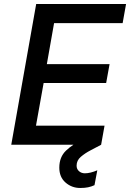

<svg xmlns="http://www.w3.org/2000/svg" viewBox="-20 -720 647 955"><path d="M36 0 160 -700H607L590 -605H249L213 -401H525L508 -307H197L159 -95H500L483 0ZM379 215Q337 215 306 188Q275 161 275 114Q275 61 308.5 29Q342 -3 391 -25L458 -55L483 0L430 28Q403 42 382 60Q361 78 361 104Q361 121 373 131.5Q385 142 402 142Q429 142 464 127L450 201Q435 208 418.5 211.5Q402 215 379 215Z"/></svg>

Font: DM Mono Medium
Style: Italic
Weight: 500
Italic angle: -10°
Designer: Colophon Foundry
Foundry: Colophon Foundry
Version: Version 1.000; ttfautohint (v1.8.2.53-6de2)